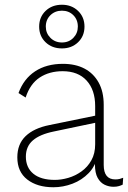

<svg xmlns="http://www.w3.org/2000/svg" viewBox="-20 -779 541 809"><path d="M381 -332Q381 -400 345 -439.5Q309 -479 244 -479Q188 -479 147.5 -452.5Q107 -426 88 -368L58 -387Q80 -447 128 -478.5Q176 -510 245 -510Q298 -510 336 -490Q374 -470 395.5 -431.5Q417 -393 417 -337V-84Q417 -23 466 -23Q476 -23 484 -25Q492 -27 499 -30L497 -1Q491 2 481.5 5Q472 8 458 8Q439 8 421 -0.5Q403 -9 391.5 -29.5Q380 -50 380 -87V-122L391 -125Q383 -80 354 -50Q325 -20 285.5 -5Q246 10 205 10Q137 10 95 -22.5Q53 -55 53 -116Q53 -172 88 -205.5Q123 -239 188 -252L388 -293V-263L207 -225Q148 -213 118.5 -187.5Q89 -162 89 -119Q89 -73 120.5 -47Q152 -21 211 -21Q238 -21 267.5 -29.5Q297 -38 323 -56.5Q349 -75 365 -103.5Q381 -132 381 -171ZM241 -759Q282 -759 309 -733Q336 -707 336 -667Q336 -627 309 -601Q282 -575 241 -575Q199 -575 172 -601Q145 -627 145 -667Q145 -707 172 -733Q199 -759 241 -759ZM241 -734Q212 -734 192.5 -715Q173 -696 173 -667Q173 -639 192.5 -619.5Q212 -600 241 -600Q270 -600 289 -619.5Q308 -639 308 -667Q308 -696 289 -715Q270 -734 241 -734Z"/></svg>

Font: Kantumruy Pro ExtraLight
Style: Regular
Weight: 250
Version: Version 1.002